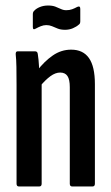

<svg xmlns="http://www.w3.org/2000/svg" viewBox="-20 -676 404 696"><path d="M242 0Q233 0 233 -10V-360Q233 -388 224.5 -400.5Q216 -413 198 -413Q181 -413 163 -400Q145 -387 125 -363L114 -419Q141 -454 171.5 -475Q202 -496 238 -496Q281 -496 302.5 -465.5Q324 -435 324 -371V-10Q324 0 315 0ZM49 0Q40 0 40 -10V-367Q40 -406 39.5 -433.5Q39 -461 37 -478Q36 -490 44 -490H107Q116 -490 117 -480Q120 -462 121.5 -434.5Q123 -407 123 -391L131 -376V-10Q131 0 122 0ZM216 -568Q200 -568 189 -572.5Q178 -577 168.5 -581Q159 -585 148 -585Q138 -585 128 -581Q118 -577 109 -572Q99 -566 99 -578V-624Q99 -633 104 -637Q111 -645 124.5 -650.5Q138 -656 154 -656Q170 -656 180.5 -652Q191 -648 200.5 -643.5Q210 -639 220 -639Q232 -639 241.5 -642.5Q251 -646 260 -651Q271 -656 271 -644V-599Q271 -590 266 -587Q257 -579 244 -573.5Q231 -568 216 -568Z"/></svg>

Font: Sofia Sans Extra Condensed SemiBold
Style: Regular
Weight: 600
Designer: Botio Nikoltchev, Ani Petrova
Foundry: lettersoup
Version: Version 4.101